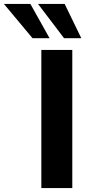

<svg xmlns="http://www.w3.org/2000/svg" viewBox="-132 -960 468 980"><path d="M79 0V-705H237V0ZM195 -765 62 -940H198L283 -765ZM34 -765 -112 -940H23L121 -765Z"/></svg>

Font: Nunito Sans 10pt ExtraBold
Style: Regular
Weight: 800
Designer: Vernon Adams
Foundry: Vernon Adams
Version: Version 3.101;gftools[0.9.27]